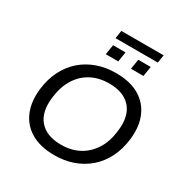

<svg xmlns="http://www.w3.org/2000/svg" viewBox="-219 -1171 1315 1360"><g transform="rotate(30 439.0 -491.0)"><path d="M411 9Q298 9 221.5 -35Q145 -79 111 -160.5Q77 -242 91 -352Q102 -436 136 -503Q170 -570 224 -617Q278 -664 348 -689Q418 -714 501 -714Q616 -714 691.5 -670Q767 -626 801 -545Q835 -464 821 -354Q810 -269 776 -202Q742 -135 688 -88Q634 -41 564 -16Q494 9 411 9ZM415 -79Q499 -79 562.5 -113.5Q626 -148 666 -211.5Q706 -275 716 -364Q733 -490 674.5 -558Q616 -626 496 -626Q413 -626 349.5 -592Q286 -558 246.5 -494.5Q207 -431 196 -342Q179 -215 237.5 -147Q296 -79 415 -79ZM373 -926 383 -991H729L719 -926ZM370 -793 383 -874H485L472 -793ZM576 -793 589 -874H691L678 -793Z"/></g></svg>

Font: Nunito Sans 10pt SemiExpanded Medium
Style: Italic
Weight: 500
Width: 6
Italic angle: -9°
Designer: Vernon Adams
Foundry: Vernon Adams
Version: Version 3.101;gftools[0.9.27]